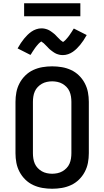

<svg xmlns="http://www.w3.org/2000/svg" viewBox="-20 -1150 640 1178"><path d="M300 8Q270 8 240.5 3Q211 -2 184 -14.5Q157 -27 135.5 -48Q114 -69 100 -95.5Q86 -122 80.5 -151Q75 -180 75 -210V-525Q75 -555 80.5 -584Q86 -613 100 -639.5Q114 -666 135.5 -687Q157 -708 184 -720.5Q211 -733 240.5 -738Q270 -743 300 -743Q330 -743 359.5 -738Q389 -733 416 -720.5Q443 -708 464.5 -687Q486 -666 500 -639.5Q514 -613 519.5 -584Q525 -555 525 -525V-210Q525 -180 519.5 -151Q514 -122 500 -95.5Q486 -69 464.5 -48Q443 -27 416 -14.5Q389 -2 359.5 3Q330 8 300 8ZM300 -84Q316 -84 332.5 -87.5Q349 -91 363 -99Q377 -107 388.5 -119Q400 -131 406.5 -146Q413 -161 415.5 -177.5Q418 -194 418 -210V-525Q418 -541 415.5 -557.5Q413 -574 406.5 -589Q400 -604 388.5 -616Q377 -628 363 -636Q349 -644 332.5 -647.5Q316 -651 300 -651Q284 -651 267.5 -647.5Q251 -644 237 -636Q223 -628 211.5 -616Q200 -604 193.5 -589Q187 -574 184.5 -557.5Q182 -541 182 -525V-210Q182 -194 184.5 -177.5Q187 -161 193.5 -146Q200 -131 211.5 -119Q223 -107 237 -99Q251 -91 267.5 -87.5Q284 -84 300 -84ZM366 -812Q360 -812 355 -812.5Q350 -813 345.5 -814Q341 -815 336 -816.5Q331 -818 326 -820Q321 -822 317 -824.5Q313 -827 309 -829.5Q305 -832 300.5 -835.5Q296 -839 292 -842Q288 -845 284 -848.5Q280 -852 277 -855.5Q274 -859 271 -862Q268 -865 263.5 -869.5Q259 -874 255 -878Q251 -882 248 -885Q245 -888 239.5 -891Q234 -894 234 -896L231 -894Q228 -892 225 -889.5Q222 -887 219.5 -884.5Q217 -882 215.5 -880.5Q214 -879 212.5 -877Q211 -875 209 -873Q207 -871 205.5 -869Q204 -867 202 -864.5Q200 -862 198 -859.5Q196 -857 194 -854Q192 -851 190 -848Q188 -845 186 -842Q184 -839 181.5 -835.5Q179 -832 177 -828.5Q175 -825 172.5 -821Q170 -817 167 -813L88 -853Q98 -871 108 -886Q118 -901 128 -913Q138 -925 148.5 -935.5Q159 -946 172.5 -955.5Q186 -965 202 -970.5Q218 -976 234 -976Q240 -976 245 -975.5Q250 -975 254.5 -974Q259 -973 264 -971.5Q269 -970 274 -968Q279 -966 283 -963.5Q287 -961 291 -958.5Q295 -956 299.5 -952.5Q304 -949 308 -946Q312 -943 316 -939.5Q320 -936 323 -932.5Q326 -929 329 -926Q332 -923 336.5 -918.5Q341 -914 345 -910Q349 -906 352 -903Q355 -900 360.5 -897Q366 -894 366 -892L369 -894Q372 -896 375 -898.5Q378 -901 380.5 -903.5Q383 -906 384.5 -907.5Q386 -909 387.5 -911Q389 -913 391 -915Q393 -917 394.5 -919Q396 -921 398 -923.5Q400 -926 402 -928.5Q404 -931 406 -934Q408 -937 410 -940Q412 -943 414 -946Q416 -949 418.5 -952.5Q421 -956 423 -959.5Q425 -963 427.5 -967Q430 -971 433 -975L512 -935Q502 -917 492 -902Q482 -887 472 -875Q462 -863 451.5 -852.5Q441 -842 427.5 -832.5Q414 -823 398 -817.5Q382 -812 366 -812ZM128 -1050V-1130H473V-1050Z"/></svg>

Font: Iosevka Semibold Extended
Style: Regular
Weight: 600
Width: 7
Monospace: yes
Designer: Belleve Invis
Foundry: Belleve Invis
Version: Version 32.5.0; ttfautohint (v1.8.4)